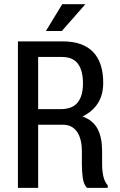

<svg xmlns="http://www.w3.org/2000/svg" viewBox="-20 -911 581 931"><path d="M165 -306.2V0H66.9V-710.4H283.2Q380.9 -710.4 430.7 -659.7Q480.5 -608.9 480.5 -508.8Q480.5 -451.2 454.6 -410.4Q428.7 -369.6 379.9 -346.2Q431.6 -327.6 453.4 -285.6Q475.1 -243.7 475.1 -178.2V-116.2Q475.1 -83 481.2 -55.9Q487.3 -28.8 502.4 -12.2V0H401.9Q385.7 -16.6 381.3 -48.6Q377 -80.6 377 -117.2V-177.2Q377 -238.3 353.3 -272.2Q329.6 -306.2 285.2 -306.2ZM165 -381.8H273.9Q330.6 -381.8 356.4 -413.8Q382.3 -445.8 382.3 -506.3Q382.3 -568.8 357.9 -601.8Q333.5 -634.8 280.3 -634.8H165ZM281.7 -890.6H394L279.8 -760.7H202.6Z"/></svg>

Font: Franco
Style: Regular
Weight: 400
Designer: Google
Version: Version 1.200311; 2013